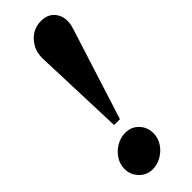

<svg xmlns="http://www.w3.org/2000/svg" viewBox="-236 -695 720 720"><g transform="rotate(-45 124.0 -335.0)"><path d="M177 -680Q218 -680 237 -649.5Q256 -619 242 -575L126 -210H95L82 -575Q81 -619 108.5 -649.5Q136 -680 177 -680ZM80 10Q49 10 27.5 -12.5Q6 -35 6 -66Q6 -91 20 -112.5Q34 -134 56.5 -147Q79 -160 104 -160Q136 -160 157 -138Q178 -116 178 -84Q178 -59 164 -37.5Q150 -16 127.5 -3Q105 10 80 10Z"/></g></svg>

Font: Brygada 1918
Style: Bold Italic
Weight: 700
Italic angle: -8°
Designer: Mateusz Machalski | Borys Kosmynka | Przemek Hoffer
Foundry: NIEPODLEGLA 2018
Version: Version 3.006